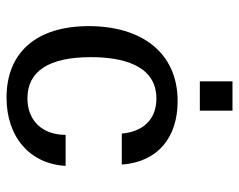

<svg xmlns="http://www.w3.org/2000/svg" viewBox="-92 -628 732 588"><g transform="rotate(90 274.0 -334.0)"><path d="M60 -240C60 -79 141 12 279 12C400 12 482 -60 488 -169H393C393 -97 349 -52 281 -52C198 -52 155 -118 155 -246C155 -342 179 -447 282 -447C349 -447 384 -402 389 -341H484C476 -453 399 -512 290 -512C139 -512 60 -399 60 -240ZM229 -580H319V-680H229Z"/></g></svg>

Font: Perun
Style: Regular
Weight: 400
Foundry: Copyright (c) Stefan Peev, Context Ltd, 2016
Version: Version 1.089